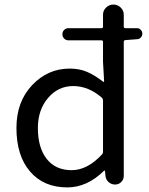

<svg xmlns="http://www.w3.org/2000/svg" viewBox="-20 -816 659 849"><path d="M430.7 -132.8Q435.5 -137.7 435.5 -145.5V-372.1Q435.5 -378.9 430.7 -383.8Q371.1 -435.5 303.7 -435.5Q237.3 -435.5 192.4 -382.8Q147.5 -330.1 147.5 -250Q147.5 -163.1 186.5 -113.3Q225.6 -63.5 296.9 -63.5Q366.2 -63.5 430.7 -132.8ZM585.9 -691.4Q595.7 -691.4 602.5 -684.1Q609.4 -676.8 609.4 -667Q609.4 -657.2 602.5 -649.9Q595.7 -642.6 585.9 -642.6L534.2 -638.7Q527.3 -637.7 527.3 -630.9V-38.1Q527.3 -22.5 516.1 -11.2Q504.9 0 489.3 0Q472.7 0 460.4 -10.7Q448.2 -21.5 446.3 -38.1L444.3 -60.5Q444.3 -61.5 442.9 -61.5Q441.4 -61.5 439.5 -60.5Q365.2 12.7 277.3 12.7Q173.8 12.7 113.3 -57.1Q52.7 -127 52.7 -250Q52.7 -366.2 122.1 -439.5Q191.4 -512.7 288.1 -512.7Q331.1 -512.7 364.3 -498.5Q397.5 -484.4 435.5 -455.1Q436.5 -453.1 438.5 -454.1Q440.4 -455.1 440.4 -457L435.5 -543V-630.9Q435.5 -637.7 428.7 -637.7H282.2Q271.5 -637.7 263.7 -645.5Q255.9 -653.3 255.9 -664.6Q255.9 -675.8 263.7 -683.6Q271.5 -691.4 282.2 -691.4H428.7Q435.5 -691.4 435.5 -698.2V-751Q435.5 -769.5 449.2 -782.7Q462.9 -795.9 481.4 -795.9Q500 -795.9 513.7 -782.7Q527.3 -769.5 527.3 -751V-698.2Q527.3 -691.4 534.2 -691.4Z"/></svg>

Font: Gen Jyuu Gothic P Regular
Style: Regular
Weight: 400
Designer: [Source Han Sans]
Ryoko NISHIZUKA  (kana & ideographs); Paul D. Hunt (Latin, Greek & Cyrillic); Wenlong ZHANG  (bopomofo
Version: Version 1.002.20150607